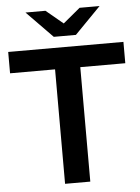

<svg xmlns="http://www.w3.org/2000/svg" viewBox="-59 -940 721 986"><g transform="rotate(-5 301.0 -447.0)"><path d="M236 0V-590H4V-700H598V-590H366V0ZM244 -757 110 -894H213L301 -821L389 -894H492L358 -757Z"/></g></svg>

Font: Montserrat SemiBold
Style: Regular
Weight: 600
Designer: Julieta Ulanovsky
Foundry: Julieta Ulanovsky
Version: Version 9.000; ttfautohint (v1.8.4.7-5d5b)